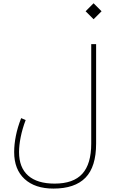

<svg xmlns="http://www.w3.org/2000/svg" viewBox="-20 -879 688 1151"><path d="M493.2 -811.5 541 -859.4 588.9 -811.5 541 -763.7ZM307.6 221.7Q419.9 221.7 473.4 162.8Q526.9 104 526.9 -18.6V-614.3H556.2V-18.6Q556.2 121.1 492.4 186.3Q428.7 251.5 300.3 251.5Q189.9 251.5 127.4 194.1Q64.9 136.7 64.9 32.7Q64.9 -13.7 75.2 -64.9Q85.4 -116.2 106.9 -170.9L133.8 -159.2Q113.8 -106.4 104 -56.9Q94.2 -7.3 94.2 32.7Q94.2 125.5 148.7 173.6Q203.1 221.7 307.6 221.7Z"/></svg>

Font: Estedad-FD Thin
Style: Regular
Weight: 100
Designer: Amin Abedi
Version: Version 7.3